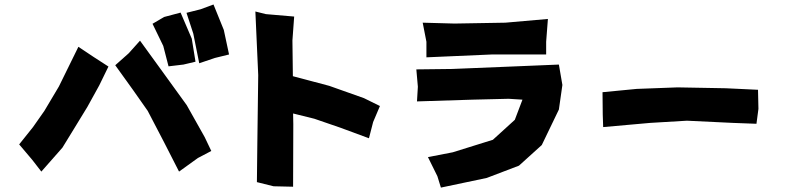

<svg xmlns="http://www.w3.org/2000/svg" viewBox="-20 -810 3512 855"><path d="M659.2 -704.1 707 -605.5 730.5 -514.6 796.9 -522.5 850.6 -535.2 834 -637.7 784.2 -753.9 710.9 -734.4ZM810.5 -752.9 840.8 -660.2 867.2 -528.3 936.5 -551.8 1000 -567.4 976.6 -676.8 930.7 -790 873 -768.6ZM329.1 -601.6 242.2 -424.8 177.7 -316.4 127 -244.1 65.4 -167 124 -97.7 164.1 -45.9 257.8 -152.3 307.6 -233.4 369.1 -334 421.9 -429.7 462.9 -513.7 396.5 -556.6ZM493.2 -519.5 573.2 -408.2 637.7 -316.4 710 -177.7 777.3 -45.9 861.3 -106.4 920.9 -137.7 891.6 -199.2 811.5 -341.8 704.1 -490.2 603.5 -628.9 552.7 -572.3Z M1117.2 -758.8 1129.9 -475.6 1126 -175.8 1124 1 1198.2 19.5 1285.2 21.5 1286.1 -256.8 1285.2 -304.7 1379.9 -281.2 1496.1 -241.2 1623 -194.3 1641.6 -266.6 1671.9 -337.9 1600.6 -373 1446.3 -427.7 1284.2 -470.7 1282.2 -629.9 1290 -736.3 1164.1 -747.1Z M1862.3 -709 1878.9 -624V-554.7L2169.9 -567.4H2412.1V-624L2419.9 -725.6L2230.5 -709L2003.9 -705.1ZM1834 -501 1840.8 -423.8 1836.9 -358.4 2084 -366.2 2245.1 -370.1 2306.6 -366.2 2272.5 -276.4 2174.8 -187.5 1996.1 -131.8 1885.7 -110.4 1927.7 -25.4 1943.4 25.4 2147.5 -17.6 2291 -72.3 2392.6 -164.1 2468.8 -322.3 2484.4 -431.6 2468.8 -522.5 2256.8 -513.7 1993.2 -502.9Z M2663.1 -399.4 2664.1 -299.8 2666 -244.1 2875 -262.7 3039.1 -272.5 3244.1 -262.7 3348.6 -258.8 3357.4 -325.2 3355.5 -410.2 3211.9 -417 2997.1 -420.9 2815.4 -414.1Z"/></svg>

Font: MaokenAssortedSans-TC
Style: Regular
Weight: 500
Version: Version 0.83